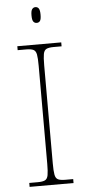

<svg xmlns="http://www.w3.org/2000/svg" viewBox="-60 -937 446 971"><g transform="rotate(-5 162.5 -451.5)"><path d="M50 0V-20H93Q118 -20 130 -26Q142 -32 145.5 -51Q149 -70 149 -108V-606Q149 -645 145.5 -663.5Q142 -682 130 -688Q118 -694 93 -694H50V-714H273V-694H233Q208 -694 196 -688Q184 -682 180.5 -663.5Q177 -645 177 -606V-108Q177 -70 180.5 -51Q184 -32 196 -26Q208 -20 233 -20H273V0ZM158 -823Q148 -823 141.5 -831Q135 -839 135 -863Q135 -886 141.5 -894.5Q148 -903 158 -903Q169 -903 175 -894.5Q181 -886 181 -863Q181 -839 175 -831Q169 -823 158 -823Z"/></g></svg>

Font: Noto Serif Hebrew Thin
Style: Regular
Weight: 250
Version: Version 2.003